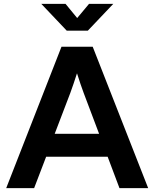

<svg xmlns="http://www.w3.org/2000/svg" viewBox="-20 -970 796 990"><path d="M12 0 297 -729H458L744 0H596L535 -162H218L156 0ZM343 -492 262 -280H491L411 -492Q395 -535 377 -592Q368 -563 359.5 -539Q351 -515 343 -492ZM324 -812 193 -950H318L378 -877L439 -950H564L433 -812Z"/></svg>

Font: BDO Grotesk DemiBold
Style: Regular
Weight: 600
Designer: Deni Anggara
Foundry: Lokal Container
Version: Version 2.000